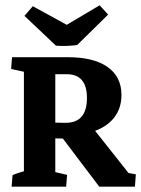

<svg xmlns="http://www.w3.org/2000/svg" viewBox="-20 -697 527 717"><path d="M350.6 0 200.7 -198.2 317.4 -231 465.8 -43.5 421.9 -58.1 487.3 -45.9 483.9 0ZM216.3 -179.7Q167.5 -179.7 111.8 -185.5L119.1 -244.1Q173.8 -238.3 225.1 -238.3Q304.7 -238.3 304.7 -331.1Q304.7 -419.9 229 -419.9H121.6V-483.4H233.4Q330.1 -483.4 381.8 -446.8Q433.6 -410.2 433.6 -342.3Q433.6 -282.7 394.3 -244.4Q355 -206.1 281.2 -194.8L250.5 -181.6Q242.2 -180.7 233.6 -180.2Q225.1 -179.7 216.3 -179.7ZM69.3 -7.3V-476.6H186.5V-7.3ZM23.4 0 26.9 -43Q50.3 -53.2 87.9 -62L69.3 -12.2V-88.9H186.5V-12.2L170.4 -58.1L230.5 -43.9L227.1 0ZM232.4 -483.4 229 -440.4Q205.6 -430.2 168 -421.4L186.5 -471.2V-394.5H69.3V-471.2L86.4 -425.3L21.5 -439.5L24.9 -483.4ZM189 -526.4 71.3 -637.7 102.5 -673.8 253.9 -590.8ZM189 -526.4 205.6 -590.3 352.1 -677.2 383.8 -642.6 268.1 -528.8Q251 -526.4 229.7 -525.6Q208.5 -524.9 189 -526.4Z"/></svg>

Font: Markazi Text
Style: Regular
Weight: 400
Designer: Borna Izadpanah (Arabic designer), Fiona Ross (Arabic design director) and Florian Runge (Latin designer)
Foundry: Borna Izadpanah and Florian Runge
Version: Version 1.000